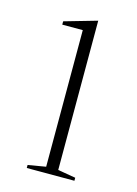

<svg xmlns="http://www.w3.org/2000/svg" viewBox="-87 -565 439 615"><g transform="rotate(15 133.0 -257.5)"><path d="M63 0V-10L122 -20V-473H54V-484L162 -515V-20L221 -10V0Z"/></g></svg>

Font: Kalnia ExtraLight
Style: Regular
Weight: 250
Designer: Frida Medrano
Foundry: Frida Medrano
Version: Version 1.105